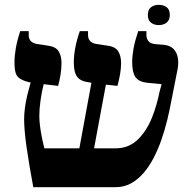

<svg xmlns="http://www.w3.org/2000/svg" viewBox="-20 -776 788 796"><path d="M118 0Q110 -42 103 -84Q96 -126 90.5 -163.5Q85 -201 82.5 -231.5Q80 -262 80 -281Q80 -304 83.5 -330Q87 -356 93.5 -383Q100 -410 107 -434L97 -436Q75 -442 62 -450.5Q49 -459 44.5 -475Q40 -491 40 -518Q40 -544 45.5 -576Q51 -608 64 -647H99V-631Q99 -614 109 -604.5Q119 -595 138 -593L177 -587Q211 -583 223 -563.5Q235 -544 235 -515Q235 -491 231 -466.5Q227 -442 221 -420L161 -427Q153 -395 148 -359.5Q143 -324 143 -295Q143 -278 145.5 -257Q148 -236 152.5 -212Q157 -188 164 -161H309L359 -433L347 -435Q314 -439 300 -457.5Q286 -476 286 -517Q286 -545 292 -577.5Q298 -610 311 -647H345V-631Q345 -614 355 -604.5Q365 -595 385 -593L424 -587Q458 -583 470 -563.5Q482 -544 482 -515Q482 -491 477.5 -466.5Q473 -442 467 -420L419 -425L370 -161H458Q488 -161 511.5 -171Q535 -181 553 -199Q571 -217 585.5 -240Q600 -263 610.5 -289.5Q621 -316 629 -344Q637 -372 642 -398L650 -427L589 -433Q555 -437 541.5 -456.5Q528 -476 528 -518Q528 -544 533.5 -574.5Q539 -605 553 -647H587V-631Q587 -617 595 -606Q603 -595 625 -593L661 -590Q686 -587 699.5 -573Q713 -559 717 -537.5Q721 -516 717 -493L690 -356Q683 -318 673 -277Q663 -236 649 -196Q635 -156 616.5 -120.5Q598 -85 574.5 -58Q551 -31 522.5 -15.5Q494 0 459 0ZM638 -672Q619 -672 606 -682Q593 -692 593 -714Q593 -736 606 -746Q619 -756 638 -756Q658 -756 671 -746Q684 -736 684 -714Q684 -693 671 -682.5Q658 -672 638 -672Z"/></svg>

Font: Noto Serif Hebrew
Style: Bold
Weight: 700
Version: Version 2.003